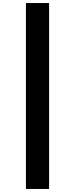

<svg xmlns="http://www.w3.org/2000/svg" viewBox="-20 -980 492 1259"><path d="M150 259V-960H302V259Z"/></svg>

Font: Be Vietnam Pro Black
Style: Regular
Weight: 900
Designer: Lam Bao, Tony Le, Vietanh Nguyen
Foundry: Yellow Type Foundry
Version: Version 1.002; ttfautohint (v1.8.3)